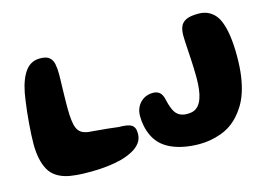

<svg xmlns="http://www.w3.org/2000/svg" viewBox="-89 -791 1402 1001"><g transform="rotate(-15 612.0 -290.0)"><path d="M176 24.5Q98 9 68.5 -44Q39 -97 39 -186Q39 -209 40.5 -237.2Q42 -265.5 44.5 -296Q47 -326.5 50.2 -356.2Q53.5 -386 57.2 -411.8Q61 -437.5 64 -455Q78.5 -529 108 -568.2Q137.5 -607.5 186.5 -607.5Q220 -607.5 236 -594.5Q252 -581.5 257 -558Q262 -534.5 262 -502.5Q262 -488.5 261.5 -471.5Q261 -454.5 260.5 -435.8Q260 -417 259.5 -397Q259 -377 258.8 -357.5Q258.5 -338 258.5 -319.2Q258.5 -300.5 259.5 -284Q261 -253 265.8 -231.2Q270.5 -209.5 281 -196Q291.5 -182.5 310.2 -176.2Q329 -170 359 -169Q398.5 -166 433.8 -162.2Q469 -158.5 491 -155.5Q513.5 -155.5 531.5 -152.8Q549.5 -150 559.5 -143.5Q569.5 -137 574.2 -126.2Q579 -115.5 579 -97.5Q579 -67.5 562.5 -46.2Q546 -25 518.8 -10.8Q491.5 3.5 458 13Q426 21.5 381.8 26.8Q337.5 32 293.5 32Q273.5 32 252 31.5Q230.5 31 211 29Q191.5 27 176 24.5ZM875.5 39.5Q833 39.5 794.2 32.2Q755.5 25 723.5 10.2Q691.5 -4.5 668.5 -27.5Q649 -47.5 636.8 -73Q624.5 -98.5 618.8 -126Q613 -153.5 613 -181Q613 -205 620.8 -223.5Q628.5 -242 641.8 -255Q655 -268 672.2 -274.8Q689.5 -281.5 709.5 -281.5Q727.5 -281.5 741 -272.5Q754.5 -263.5 761.5 -242Q766 -221.5 771.2 -204Q776.5 -186.5 783.5 -171.5Q794 -149.5 811.5 -139.2Q829 -129 853 -129Q876.5 -129 890.5 -134.8Q904.5 -140.5 915.5 -153Q927.5 -167 935 -188Q942.5 -209 946 -237Q949.5 -265 949.5 -300Q949.5 -324.5 948.5 -351Q947.5 -377.5 946 -403.5Q944.5 -429.5 943 -453.2Q941.5 -477 940.5 -496.5Q939.5 -516 939.5 -529Q939.5 -556 947.2 -576.2Q955 -596.5 977.5 -607.8Q1000 -619 1044 -619Q1077 -619 1101.2 -606Q1125.5 -593 1142 -568.5Q1150 -556.5 1156.2 -540.5Q1162.5 -524.5 1167.5 -504.8Q1172.5 -485 1175.8 -461.8Q1179 -438.5 1180.8 -412Q1182.5 -385.5 1182.5 -355Q1182.5 -292.5 1175.5 -244.8Q1168.5 -197 1156.2 -160.5Q1144 -124 1127.2 -96.5Q1110.5 -69 1091 -47.5Q1049 -1 992 19.2Q935 39.5 875.5 39.5Z"/></g></svg>

Font: Gluten SemiBold
Style: Regular
Weight: 600
Designer: Tyler Finck
Foundry: Etcetera Type Company
Version: Version 1.300